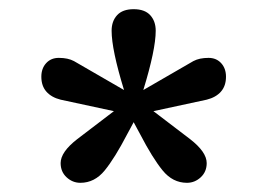

<svg xmlns="http://www.w3.org/2000/svg" viewBox="-20 -722 582 418"><path d="M112 -367Q112 -391 148 -419L228 -480L112 -505Q92 -510 81 -522.5Q70 -535 70 -555Q70 -573 80.5 -584.5Q91 -596 108 -596Q128 -596 141 -589L250 -526Q223 -614 223 -655Q223 -676 235 -689Q247 -702 271 -702Q295 -702 307 -689Q319 -676 319 -655Q319 -614 292 -526L401 -589Q414 -596 434 -596Q451 -596 461.5 -584.5Q472 -573 472 -555Q472 -535 461 -522.5Q450 -510 430 -505L314 -480L394 -419Q430 -391 430 -367Q430 -348 417 -336Q404 -324 387 -324Q356 -324 334 -351Q312 -378 285 -430Q282 -435 278.5 -442Q275 -449 271 -456Q267 -449 263.5 -442Q260 -435 257 -430Q230 -378 208 -351Q186 -324 155 -324Q138 -324 125 -336Q112 -348 112 -367Z"/></svg>

Font: Trirong
Style: Bold
Weight: 700
Designer: Katatrad Team
Foundry: CadsonDemak
Version: Version 1.001